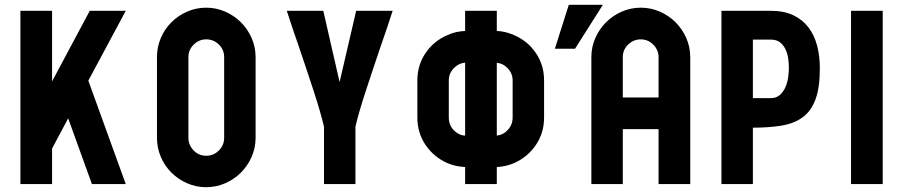

<svg xmlns="http://www.w3.org/2000/svg" viewBox="-20 -767 3763 800"><path d="M65 0V-722H197V-428L354 -722H504L348 -431L504 0H363L264 -274L197 -148V0Z M839 -735Q881 -735 918.5 -718.5Q956 -702 984 -674Q1012 -646 1028.5 -608.5Q1045 -571 1045 -529V-193Q1045 -151 1028.5 -113.5Q1012 -76 984 -48Q956 -20 918.5 -3.5Q881 13 839 13Q797 13 759.5 -3.5Q722 -20 694 -48Q666 -76 650 -113.5Q634 -151 634 -193V-529Q634 -571 650 -608.5Q666 -646 694 -674Q722 -702 759.5 -718.5Q797 -735 839 -735ZM914 -529Q914 -560 892 -581.5Q870 -603 839 -603Q809 -603 787 -581Q765 -559 765 -529V-193Q765 -163 786.5 -140.5Q808 -118 839 -118Q870 -118 892 -140Q914 -162 914 -193Z M1616 -722Q1607 -693 1593.5 -653.5Q1580 -614 1564.5 -569Q1549 -524 1533.5 -477Q1518 -430 1503.5 -386Q1489 -342 1478 -304Q1467 -266 1461 -239V0H1330V-239Q1324 -265 1313 -303.5Q1302 -342 1287.5 -386Q1273 -430 1257.5 -477Q1242 -524 1226.5 -569Q1211 -614 1197.5 -653.5Q1184 -693 1175 -722H1327L1395 -425L1464 -722Z M1918 0V-71Q1878 -73 1845 -87Q1788 -112 1753.5 -162.5Q1719 -213 1719 -277V-432Q1719 -496 1753.5 -546.5Q1788 -597 1845 -621Q1862 -629 1880 -633Q1898 -637 1918 -638V-722H2050V-638Q2085 -637 2121 -621Q2178 -597 2212.5 -546.5Q2247 -496 2247 -432V-277Q2247 -213 2212.5 -162.5Q2178 -112 2121 -87Q2088 -73 2050 -71V0ZM1872 -484Q1850 -462 1850 -432V-277Q1850 -246 1871 -224Q1892 -203 1918 -202V-506Q1892 -504 1872 -484ZM2094 -224Q2116 -246 2116 -277V-432Q2116 -462 2094 -484Q2074 -504 2050 -505V-202Q2077 -205 2094 -224Z M2724 -229H2575V0H2444V-529Q2444 -571 2460.5 -608.5Q2477 -646 2505 -674Q2533 -702 2570.5 -718.5Q2608 -735 2650 -735Q2692 -735 2729.5 -718.5Q2767 -702 2795 -674Q2823 -646 2839.5 -608.5Q2856 -571 2856 -529V0H2724ZM2724 -361V-529Q2724 -559 2702 -581Q2680 -603 2650 -603Q2620 -603 2597.5 -581.5Q2575 -560 2575 -529V-361ZM2350 -747H2492L2376 -564H2292Z M3191 -722Q3246 -722 3284.5 -704Q3323 -686 3348 -653.5Q3373 -621 3384.5 -577.5Q3396 -534 3396 -483Q3396 -403 3378.5 -354.5Q3361 -306 3326 -279.5Q3291 -253 3238.5 -244Q3186 -235 3117 -235V0H2986V-722ZM3117 -358H3191Q3214 -358 3229 -371Q3244 -384 3252.5 -403.5Q3261 -423 3264 -445Q3267 -467 3267 -485Q3267 -504 3264 -524.5Q3261 -545 3252.5 -562.5Q3244 -580 3229.5 -591Q3215 -602 3191 -602H3117Z M3526 0V-722H3658V0Z"/></svg>

Font: PostBus
Style: Regular
Weight: 400
Designer: Peter Wiegel
Version: Version 1.001